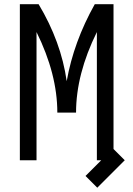

<svg xmlns="http://www.w3.org/2000/svg" viewBox="-20 -752 626 901"><path d="M73.2 0V-732.4H161.1Q266.6 -556.6 293 -371.1Q325.7 -555.7 424.8 -732.4H512.7V-52.7L565.4 0L436.5 128.9L381.3 73.7L455.1 0H434.6V-601.6Q336.9 -404.3 336.9 -223.6H249Q249 -404.3 151.4 -601.6V0Z"/></svg>

Font: Consola Mono
Style: Book
Weight: 400
Monospace: yes
Designer: Wojciech Kalinowski "wmk69" (wmk69@o2.pl)
Foundry: Wojciech Kalinowski "wmk69" (wmk69@o2.pl)
Version: Version 2.1.0